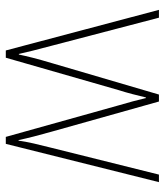

<svg xmlns="http://www.w3.org/2000/svg" viewBox="27 -594 568 662"><g transform="rotate(90 311.0 -263.0)"><path d="M343 -389 452 1H476L608 -527H582L489 -154C477 -105 471 -84 465 -43H463C456 -76 447 -111 434 -157L330 -527H306L198 -159C182 -106 174 -72 168 -44H166C159 -76 152 -103 138 -156L41 -527H14L154 1H179L291 -389C301 -420 308 -449 316 -482H318C326 -449 333 -423 343 -389Z"/></g></svg>

Font: Noto Sans Hebrew SemiCondensed Thin
Style: Regular
Weight: 100
Width: 4
Designer: Monotype Design Team
Foundry: Monotype Imaging Inc.
Version: Version 2.004